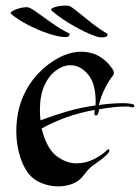

<svg xmlns="http://www.w3.org/2000/svg" viewBox="-20 -655 498 683"><path d="M187 8Q157 8 127 -4Q97 -16 78 -42Q58 -71 48 -109.5Q38 -148 38 -188Q38 -258 64 -316Q83 -359 116.5 -394Q150 -429 190 -450Q230 -471 270 -471Q292 -471 312.5 -464Q333 -457 351 -442Q361 -434 367.5 -426Q374 -418 380 -410Q385 -402 385 -396Q385 -389 380 -384Q367 -368 352.5 -339Q338 -310 332 -281Q339 -283 366 -285.5Q393 -288 418 -288Q426 -288 432.5 -287.5Q439 -287 444 -286Q458 -285 458 -278Q458 -271 445 -274Q441 -276 435 -276Q429 -276 422 -276Q406 -276 386.5 -274Q367 -272 352 -269.5Q337 -267 332 -266Q332 -262 331 -259Q329 -244 321 -244Q315 -244 316 -257Q317 -259 317 -264Q261 -254 214.5 -237Q168 -220 128 -198Q146 -127 180.5 -100.5Q215 -74 252 -74Q286 -74 315.5 -89.5Q345 -105 361 -121Q364 -124 366 -124Q369 -124 369 -119Q369 -114 360 -105Q351 -96 338.5 -86.5Q326 -77 317 -71Q297 -58 280 -34.5Q263 -11 240 -2Q215 8 187 8ZM124 -227Q169 -244 218.5 -258.5Q268 -273 320 -280Q323 -353 295 -388Q267 -423 231 -423Q205 -423 179.5 -404.5Q154 -386 138 -351Q122 -316 122 -264Q122 -255 122.5 -246Q123 -237 124 -227ZM341 -522Q329 -522 305.5 -531.5Q282 -541 254.5 -556Q227 -571 202.5 -587.5Q178 -604 163 -618Q158 -624 174.5 -629.5Q191 -635 211 -635Q215 -635 218.5 -635Q222 -635 226 -634Q236 -630 256.5 -613Q277 -596 305 -574Q333 -552 363 -534Q362 -526 357 -524Q352 -522 341 -522ZM214 -523Q190 -523 152.5 -535.5Q115 -548 78.5 -567Q42 -586 19 -606Q15 -610 24 -615.5Q33 -621 48.5 -625.5Q64 -630 80 -629Q91 -626 113.5 -609.5Q136 -593 166 -572Q196 -551 228 -535Q227 -523 214 -523Z"/></svg>

Font: Tapestry
Style: Regular
Weight: 400
Designer: Robert E. Leuschke
Foundry: Robert E. Leuschke
Version: Version 1.010; ttfautohint (v1.8.4.7-5d5b)